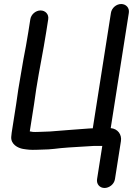

<svg xmlns="http://www.w3.org/2000/svg" viewBox="-20 -737 661 955"><path d="M530.7 -99.7 620.8 -673C624.9 -699 605.8 -717 582.7 -717C558.4 -717 535.6 -697.3 531.8 -673L441.5 -98.8C436.4 -98.6 430.2 -98.3 423.9 -98C358.2 -93.9 294 -87.6 228.7 -83L174.8 -81C159.3 -80.4 148.5 -80.4 144.3 -80.8C138.6 -81.8 133 -82.6 128.1 -83.5L149.4 -219C153 -241.6 156.3 -264.3 160.1 -293.3C175.9 -393.4 194.1 -477.6 209.9 -578L219.8 -641C223.9 -667 204.7 -685 181.7 -685C157.4 -685 134.6 -665.3 130.8 -641L120.9 -578C113.4 -530.2 104.9 -485 96.4 -441.5C90.1 -401.5 78.1 -337.6 70.9 -291.7C67.3 -264.6 63.9 -240.9 60.4 -219L38.1 -77C36.9 -69.5 36.2 -62.2 35.8 -55.2C34.2 -19 68.4 -1 94.3 3.7C118.2 7.4 130.5 9.2 163.6 8L220.4 6C241 4.5 258.8 2.7 281.9 -0.2C334.5 -5.3 389.7 -6.9 444.7 -11H488.7L462.8 154C459 178.3 475.6 198 499.9 198C522.9 198 547.7 180 551.8 154L581.5 -35C586.7 -68 565.7 -96.7 530.7 -99.7Z"/></svg>

Font: Just Breathe
Style: BdObl3
Weight: 400
Foundry: Cannot Into Space Fonts
Version: Version 0.72